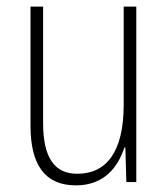

<svg xmlns="http://www.w3.org/2000/svg" viewBox="-20 -549 507 579"><path d="M391 -529H353V-233C353 -91 301 -25 213 -25C146 -25 110 -71 110 -178V-529H72V-170C72 -51 116 10 209 10C295 10 336 -46 355 -104H358L361 0H391Z"/></svg>

Font: Noto Sans Devanagari UI Condensed ExtraLight
Style: Regular
Weight: 200
Width: 3
Designer: Jelle Bosma - Monotype Design Team
Foundry: Monotype Imaging Inc.
Version: Version 2.004